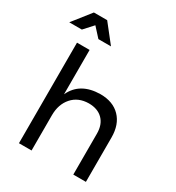

<svg xmlns="http://www.w3.org/2000/svg" viewBox="-235 -1095 1122 1227"><g transform="rotate(30 326.5 -481.5)"><path d="M590 -327V0H497V-302Q497 -369 459.5 -406.5Q422 -444 356 -444Q279 -443 234 -392Q189 -341 189 -260V0H96V-742H189V-415Q242 -530 391 -532Q484 -532 537 -477.5Q590 -423 590 -327ZM296 -830H203L142 -897L81 -830H-12L93 -963H191Z"/></g></svg>

Font: Montserrat arm2
Style: Regular
Weight: 400
Designer: Julieta Ulanovsky
Foundry: Julieta Ulanovsky
Version: Version 6.000